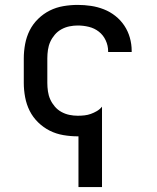

<svg xmlns="http://www.w3.org/2000/svg" viewBox="-20 -548 640 783"><path d="M300 215V8H297Q268 8 238.5 3Q209 -2 183 -15Q157 -28 135.5 -49Q114 -70 101 -96Q88 -122 82.5 -151.5Q77 -181 77 -210V-310Q77 -339 82.5 -368.5Q88 -398 101 -424Q114 -450 135.5 -471Q157 -492 183 -505Q209 -518 238.5 -523Q268 -528 297 -528Q324 -528 351 -524Q378 -520 403.5 -510Q429 -500 450.5 -483Q472 -466 487 -443.5Q502 -421 509.5 -394.5Q517 -368 517 -341V-336H421V-339Q421 -362 411 -383.5Q401 -405 383 -419Q365 -433 342.5 -438.5Q320 -444 297 -444Q280 -444 263 -440.5Q246 -437 230.5 -428.5Q215 -420 203.5 -406.5Q192 -393 185 -377.5Q178 -362 175.5 -344.5Q173 -327 173 -310V-210Q173 -193 175.5 -175.5Q178 -158 185 -142.5Q192 -127 203.5 -113.5Q215 -100 230.5 -91.5Q246 -83 263 -79.5Q280 -76 297 -76Q311 -76 324.5 -77.5Q338 -79 350.5 -83.5Q363 -88 375 -95Q387 -102 396 -113V215Z"/></svg>

Font: Iosevka Fixed Curly Md Ex
Style: Regular
Weight: 500
Width: 7
Monospace: yes
Designer: Belleve Invis
Foundry: Belleve Invis
Version: Version 30.1.2